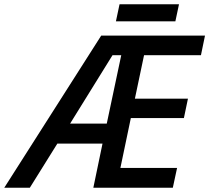

<svg xmlns="http://www.w3.org/2000/svg" viewBox="-79 -881 982 901"><path d="M465 -781H744L761 -861H482ZM-59 0H61L190 -207H402L359 0H732L752 -93H486L535 -327H784L803 -418H554L597 -622H864L883 -714H396ZM250 -301 449 -622H490L422 -301Z"/></svg>

Font: Noto Sans Medium
Style: Italic
Weight: 500
Italic angle: -12°
Designer: Monotype Design Team
Foundry: Monotype Imaging Inc.
Version: Version 2.013